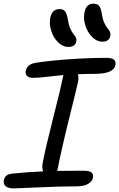

<svg xmlns="http://www.w3.org/2000/svg" viewBox="-29 -1044 655 1055"><path d="M533.2 -814.9Q503.4 -814.9 477.5 -840.6Q451.7 -866.2 439.9 -904.1Q428.2 -941.9 435.1 -976.1Q444.8 -1023.9 483.9 -1023.9Q504.9 -1023.9 515.4 -1012Q525.9 -1000 530.8 -965.8Q534.7 -939 543.9 -918.7Q553.2 -898.4 561.3 -889.6Q569.3 -880.9 574.5 -870.1Q579.6 -859.4 577.1 -847.2Q571.3 -814.9 533.2 -814.9ZM346.2 -786.1Q316.4 -786.1 290.5 -811.3Q264.6 -836.4 252.7 -874Q240.7 -911.6 247.1 -945.8Q256.8 -994.1 297.9 -994.1Q318.4 -994.1 328.1 -982.2Q337.9 -970.2 344.2 -935.1Q348.1 -907.7 357.2 -887.2Q366.2 -866.7 374.3 -857.7Q382.3 -848.6 387.5 -838.1Q392.6 -827.6 390.1 -816.9Q384.8 -786.1 346.2 -786.1ZM48.8 -8.8Q15.6 -8.8 2 -21Q-11.7 -33.2 -7.8 -54.2Q-1.5 -85.9 36.1 -89.8Q129.9 -99.6 208 -102.1Q200.2 -123 206.1 -152.8Q224.6 -244.6 265.1 -403.8Q305.7 -563 316.9 -620.1Q317.4 -622.1 317.9 -626Q318.4 -629.9 318.8 -631.8Q290 -629.4 235.6 -622.8Q181.2 -616.2 152.8 -616.2Q129.9 -616.2 119.4 -627Q108.9 -637.7 112.8 -655.8Q120.1 -691.4 168.9 -699.2Q244.1 -710.9 351.8 -718.5Q459.5 -726.1 555.2 -726.1Q585.9 -726.1 597.4 -715.8Q608.9 -705.6 605 -686Q595.7 -638.2 491.2 -638.2Q452.6 -638.2 398.9 -636.2Q404.3 -620.1 399.9 -595.2Q394.5 -567.9 353.3 -402.8Q312 -237.8 287.1 -112.8Q286.6 -111.3 286.1 -108.6Q285.6 -106 285.2 -105Q330.1 -106 428.2 -106Q462.9 -106 474.1 -95.9Q485.4 -85.9 481.9 -68.8Q478 -46.9 454.8 -33.4Q431.6 -20 389.2 -20Q299.3 -20 181.9 -14.4Q64.5 -8.8 48.8 -8.8Z"/></svg>

Font: Shantell Sans Bouncy
Style: Italic
Weight: 400
Italic angle: -11.31°
Designer: Stephen Nixon, Anya Danilova, Shantell Martin
Foundry: Arrow Type
Version: Version 1.006;[9816181b4]